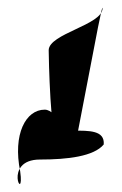

<svg xmlns="http://www.w3.org/2000/svg" viewBox="-20 -487 307 485"><path d="M31 -54C43 32 -15 -84 81 -84C151 -84 217 -92 242 -122C245 -158 205 -157 165 -157C143 -157 166 -134 166 -110C166 -82 239 -494 239 -466C239 -424 103 -402 103 -360C103 -348 107 -124 127 -124C156 -136 125 -210 93 -210C45 -210 12 -148 31 -54Z"/></svg>

Font: Recovery
Style: Regular
Weight: 400
Version: Version 0.27